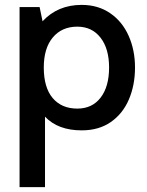

<svg xmlns="http://www.w3.org/2000/svg" viewBox="-20 -523 603 785"><path d="M532 -247Q532 -175 507 -116.5Q482 -58 433 -24Q384 10 314 10Q217 10 164 -46V242H60V-494H142L154 -436Q216 -503 314 -503Q381 -503 430.5 -469Q480 -435 506 -376.5Q532 -318 532 -247ZM426 -247Q426 -324 391 -369Q356 -414 296 -414Q233 -414 196 -370Q159 -326 159 -247Q159 -165 195.5 -122Q232 -79 296 -79Q357 -79 391.5 -124Q426 -169 426 -247Z"/></svg>

Font: Cabin Medium
Style: Regular
Weight: 500
Designer: Pablo Impallari
Foundry: Pablo Impallari. http://www.impallari.com Igino Marini. http://www.ikern.com
Version: Version 2.001